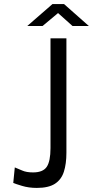

<svg xmlns="http://www.w3.org/2000/svg" viewBox="-20 -911 456 941"><path d="M305.5 -162.5Q305.5 -108 293 -69.2Q280.5 -30.5 249 -10.2Q217.5 10 160.5 10Q121 10 88 0Q55 -10 45 -14.5L52.5 -90.5Q68.5 -84.5 89 -75.2Q109.5 -66 142 -66Q190.5 -66 209 -93.2Q227.5 -120.5 227.5 -185.5V-723H305.5ZM335.5 -783.5 264.5 -847 188.5 -783.5H113.5L237 -891H294L415.5 -783.5Z"/></svg>

Font: Public Sans Light
Style: Regular
Weight: 300
Designer: The Public Sans Project Authors: Dan O. Williams and USWDS (Libre Franklin designed by Pablo Impallari and Rodrigo Fuenz
Version: Version 1.007